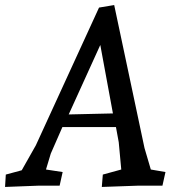

<svg xmlns="http://www.w3.org/2000/svg" viewBox="-43 -735 707 760"><path d="M612 -54 600 0H502L360 5L364 -44L437 -64L427 -172L416 -232H204L158 -127L139 -64L205 -54L193 0H108L-23 5L-20 -44L43 -61L99 -160L349 -705L409 -715L529 -149L554 -64ZM354 -557 229 -282 404 -286Z"/></svg>

Font: Andada
Style: Italic
Weight: 400
Italic angle: -8.29999°
Designer: Carolina Giovagnoli
Foundry: Carolina Giovagnoli
Version: Version 1.003